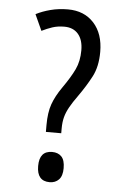

<svg xmlns="http://www.w3.org/2000/svg" viewBox="-53 -763 528 810"><g transform="rotate(5 211.0 -357.5)"><path d="M154 -201V-230Q154 -283 166.5 -318.5Q179 -354 207 -394Q240 -441 256.5 -476Q273 -511 273 -557Q273 -601 252 -625.5Q231 -650 193 -650Q165 -650 142.5 -642.5Q120 -635 98 -624L67 -692Q94 -706 128.5 -715Q163 -724 202 -724Q271 -724 312 -679Q353 -634 353 -557Q353 -495 330.5 -452Q308 -409 276 -364Q255 -335 242.5 -312.5Q230 -290 224.5 -269Q219 -248 219 -221V-201ZM188 9Q134 9 134 -55Q134 -119 188 -119Q213 -119 227.5 -104Q242 -89 242 -55Q242 -22 227 -6.5Q212 9 188 9Z"/></g></svg>

Font: Noto Sans Bengali ExtraCondensed
Style: Regular
Weight: 400
Width: 2
Designer: Jelle Bosma - Monotype Design Team
Foundry: Monotype Imaging Inc.
Version: Version 2.003; ttfautohint (v1.8.4.7-5d5b)